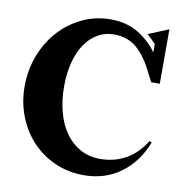

<svg xmlns="http://www.w3.org/2000/svg" viewBox="-81 -788 831 874"><g transform="rotate(10 334.5 -351.0)"><path d="M361 -710Q438 -710 492.5 -675.5Q547 -641 578 -595V-634Q575 -638 558.5 -654Q542 -670 538 -673L632 -712V-460H592L570 -503Q539 -568 496.5 -606.5Q454 -645 388 -645Q347 -645 313 -625Q279 -605 255 -569.5Q231 -534 218 -483.5Q205 -433 205 -373Q205 -311 219 -257Q233 -203 260.5 -163Q288 -123 329 -99.5Q370 -76 423 -76Q490 -76 543 -106.5Q596 -137 631 -195L642 -190Q606 -97 533.5 -43.5Q461 10 362 10Q290 10 228.5 -17.5Q167 -45 123 -92Q79 -139 53.5 -203.5Q28 -268 28 -342Q28 -418 54 -485.5Q80 -553 125 -602.5Q170 -652 231 -681Q292 -710 361 -710Z"/></g></svg>

Font: Redaction
Style: Bold
Weight: 700
Designer: Jeremy Mickel / Forest Young
Foundry: MCKL
Version: Version 2.001; Redaction Bold